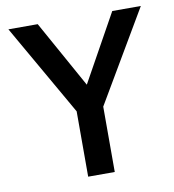

<svg xmlns="http://www.w3.org/2000/svg" viewBox="-74 -696 691 761"><g transform="rotate(-10 272.0 -315.0)"><path d="M128 -630 278 -360 428 -630H543L327 -263V0H220V-263L10 -630Z"/></g></svg>

Font: Mukta Malar Medium
Style: Regular
Weight: 500
Designer: Aadarsh Rajan, Girish Dalvi, Yashodeep Gholap
Foundry: Ek Type
Version: Version 2.538;PS 1.000;hotconv 16.6.51;makeotf.lib2.5.65220;